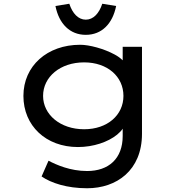

<svg xmlns="http://www.w3.org/2000/svg" viewBox="-20 -775 942 1025"><path d="M438 -589C523 -589 581 -648 600 -743L526 -755C509 -703 478 -670 438 -670C398 -670 367 -703 350 -755L276 -743C295 -648 353 -589 438 -589ZM445 230C602 230 738 135 738 -61V-525H635V-453C624 -464 609 -475 592 -484C535 -515 457 -536 408 -536C232 -536 105 -423 105 -263C105 -104 225 10 396 10C479 10 557 -17 605 -56C618 -67 628 -77 635 -88V-49C635 72 560 138 445 138C355 138 281 105 239 83L202 167C253 202 337 230 445 230ZM429 -85C302 -85 210 -163 210 -263C210 -365 302 -442 429 -442C554 -442 639 -366 639 -263C639 -161 554 -85 429 -85Z"/></svg>

Font: Lexend Peta
Style: Regular
Weight: 400
Designer: Bonnie Shaver-Troup, Thomas Jockin
Foundry: Lexend
Version: Version 1.007